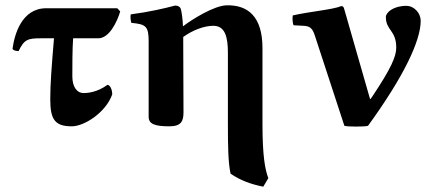

<svg xmlns="http://www.w3.org/2000/svg" viewBox="-20 -465 1626 722"><path d="M183 -321C174 -212 169 -150 169 -92C169 -16 186 10 250 10C297 10 378 -42 402 -110C402 -127 395 -145 384 -146C345 -117 307 -115 294 -115C271 -115 252 -136 252 -178C252 -210 252 -285 255 -321H350C391 -321 421 -384 432 -422L421 -434H154C61 -434 34 -334 27 -281C31 -275 40 -273 50 -273C71 -317 85 -321 134 -321Z M670 -43C670 -43 669 -229 669 -321V-326C705 -352 748 -368 782 -368C825 -368 837 -329 837 -267V0C837 83 838 147 847 188C883 213 924 228 970 237L989 205C977 173 967 124 967 0V-284C967 -402 913 -447 832 -445C785 -444 702 -392 668 -366C667 -393 664 -413 661 -427C659 -438 652 -444 638 -444C601 -434 541 -420 472 -411C469 -403 472 -384 474 -379C529 -374 539 -366 539 -309C539 -215 539 -26 539 -26C539 1 561 10 617 10C662 10 670 -10 670 -43Z M1164 -331 1275 8C1285 12 1354 12 1364 8C1501 -181 1562 -313 1562 -387C1562 -415 1538 -443 1508 -443C1459 -443 1431 -418 1431 -401C1431 -350 1470 -352 1470 -286C1470 -253 1452 -210 1380 -102C1379 -100 1378 -99 1377 -98C1373 -91 1372 -90 1370 -98L1275 -429C1272 -440 1270 -442 1263 -442C1233 -429 1141 -421 1081 -407C1079 -399 1080 -378 1084 -370L1121 -368C1144 -367 1155 -360 1164 -331Z"/></svg>

Font: Libertinus Sans
Style: Bold
Weight: 700
Designer: Philipp H. Poll, Khaled Hosny
Foundry: Caleb Maclennan
Version: Version 7.050;RELEASE